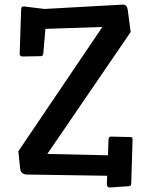

<svg xmlns="http://www.w3.org/2000/svg" viewBox="-20 -773 624 838"><path d="M458 45.4Q447.3 44.4 446.3 31.7L447.8 -5.9L97.2 -11.2Q70.3 -12.2 67.9 -37.1L60.1 -112.8L426.8 -655.3L178.2 -647L168.9 -538.6Q168 -527.8 157.2 -527.8L75.7 -526.4Q66.9 -527.8 65.9 -537.1L72.3 -731.9Q72.8 -738.8 74.7 -741.5Q76.7 -744.1 83 -745.1L174.3 -733.9L516.1 -752.9Q534.2 -752.9 537.6 -730L550.3 -633.3L186.5 -101.1L451.2 -95.2L453.6 -164.1Q454.6 -176.8 463.9 -176.8L550.8 -174.8Q558.6 -174.8 558.6 -163.6L552.7 29.3Q552.7 38.6 543 39.6Z"/></svg>

Font: Wellfleet
Style: Regular
Weight: 400
Designer: Riccardo De Franceschi
Foundry: Riccardo De Franceschi
Version: Version 1.002